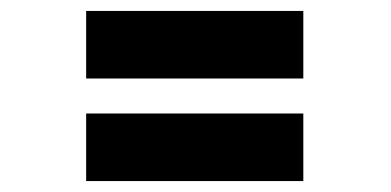

<svg xmlns="http://www.w3.org/2000/svg" viewBox="-20 -440 715 351"><path d="M534.5 -296.5H137.5V-420H534.5ZM534.5 -109H137.5V-232.5H534.5Z"/></svg>

Font: Epilogue Black
Style: Regular
Weight: 900
Designer: Tyler Finck
Foundry: Etcetera Type Co
Version: Version 2.111; ttfautohint (v1.8.3)